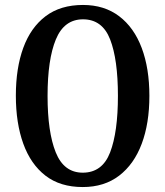

<svg xmlns="http://www.w3.org/2000/svg" viewBox="-20 -745 668 775"><path d="M314 10Q223 10 163.5 -36Q104 -82 74 -165Q44 -248 44 -359Q44 -470 74 -552Q104 -634 164 -679.5Q224 -725 315 -725Q401 -725 461 -679.5Q521 -634 552 -551.5Q583 -469 583 -358Q583 -247 552 -164.5Q521 -82 461 -36Q401 10 314 10ZM314 -48Q393 -48 424.5 -130Q456 -212 456 -358Q456 -505 424.5 -586Q393 -667 315 -667Q239 -667 205.5 -586Q172 -505 172 -358Q172 -212 205 -130Q238 -48 314 -48Z"/></svg>

Font: Noto Serif Georgian ExtraCondensed SemiBold
Style: Regular
Weight: 600
Width: 2
Designer: Monotype Design Team, Akaki Razmadze
Foundry: Google LLC
Version: Version 2.003; ttfautohint (v1.8.4.7-5d5b)